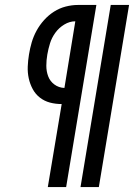

<svg xmlns="http://www.w3.org/2000/svg" viewBox="-20 -755 541 775"><path d="M305 0 427 -735H501L379 0ZM173 0 229 -335Q204 -335 181.5 -341Q159 -347 141 -361Q123 -375 112 -395.5Q101 -416 96 -439Q91 -462 92 -486.5Q93 -511 97 -535Q101 -560 108 -584Q115 -608 127.5 -631Q140 -654 158 -674Q176 -694 198 -708Q220 -722 245 -728.5Q270 -735 295 -735H369L247 0ZM240 -400 284 -669Q261 -669 239.5 -656Q218 -643 203.5 -623Q189 -603 182 -580.5Q175 -558 171 -535Q167 -512 167 -489.5Q167 -467 174.5 -447Q182 -427 199.5 -414Q217 -401 240 -400Z"/></svg>

Font: Iosevka Slab
Style: Italic
Weight: 400
Italic angle: -9°
Monospace: yes
Designer: Belleve Invis
Foundry: Belleve Invis
Version: Version 11.1.0; ttfautohint (v1.8.3)